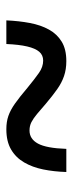

<svg xmlns="http://www.w3.org/2000/svg" viewBox="168 -659 229 605"><g transform="rotate(-90 282.5 -356.5)"><path d="M43 -262Q44.2 -300.9 51.1 -334.9Q58 -368.9 73.3 -395.1Q88.6 -421.3 114 -436.1Q139.4 -451 177.7 -451Q201.3 -451 219.7 -444.6Q238 -438.3 258.6 -423.8Q279.2 -409.3 308.5 -384.4Q335.9 -361.9 355.1 -348.4Q374.2 -335 394 -335Q411.3 -335 421.9 -347.3Q432.5 -359.6 438.6 -385.4Q444.6 -411.1 446.3 -451H520.8Q519 -411 512.5 -376.7Q506 -342.3 491.8 -316.8Q477.7 -291.2 453.7 -276.6Q429.8 -262 392.4 -262Q366.5 -262 345.5 -269.2Q324.4 -276.3 303.9 -290.8Q283.3 -305.3 257.9 -326.8Q239.5 -342.9 225.7 -354.4Q212 -365.8 200.3 -371.9Q188.5 -378 173.7 -378Q147 -378 132.5 -351.3Q118 -324.5 115.9 -262Z"/></g></svg>

Font: Noto Serif Lao
Style: Regular
Weight: 400
Designer: Monotype Design Team
Foundry: Monotype Imaging Inc.
Version: Version 2.003